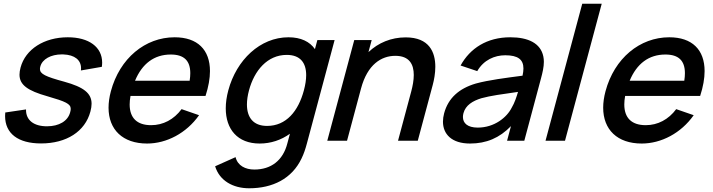

<svg xmlns="http://www.w3.org/2000/svg" viewBox="-20 -755 3826 1030"><path d="M200.2 14.5C336.7 14.5 436.4 -49.5 465 -156.5C469.1 -171.9 471.3 -185.8 471.3 -198.5C471.3 -255 428.7 -287.9 325.4 -316.5C223.7 -344.1 194.3 -358.3 194.3 -384.8C194.3 -389 195 -393.5 196.4 -398.5C206.9 -437.7 253 -463.2 311.9 -463.2C314.6 -463.2 317.4 -463.1 320.1 -463C380.4 -460.7 414.8 -433.3 414.8 -388.6C414.8 -384.8 414.6 -381 414.1 -377L526.3 -396.5C527.4 -404.3 528 -411.9 528 -419.2C528 -502.2 457.7 -555 343.8 -555C216.8 -555 116.7 -491 90.4 -393C86.6 -378.9 84.6 -366.2 84.6 -354.5C84.6 -300 127.7 -268.5 234.5 -238.5C332.5 -210.2 359.4 -197.9 359.4 -171C359.4 -165.5 358.3 -159.4 356.4 -152.5C343.9 -105.5 296.9 -77.5 231.9 -77.5C161.2 -77.5 119.6 -110.2 119.6 -164.8C119.6 -165.9 119.6 -166.9 119.6 -168L8.2 -151.5C7.6 -145 7.3 -138.7 7.3 -132.6C7.3 -38.8 76.8 14.5 200.2 14.5Z M680.1 -240.5H1082.6C1098.6 -289.8 1106.4 -334.5 1106.4 -373.6C1106.4 -487.8 1039.8 -555 916.9 -555C758.9 -555 622.2 -442.5 574.8 -265.5C566.4 -234 562.3 -204.5 562.3 -177.2C562.3 -59.7 638.1 15 769.1 15C873.6 15 980 -40.5 1047.9 -137L954.1 -169.5C912.7 -114 855.5 -83.5 790.5 -83.5C714.5 -83.5 675.6 -122.9 675.6 -194.5C675.6 -208.6 677.1 -224 680.1 -240.5ZM896.1 -462.5C966.4 -462.5 1000.8 -430.2 1000.8 -362.3C1000.8 -350 999.7 -336.6 997.4 -322H704.4C742.5 -413.5 807.1 -462.5 896.1 -462.5Z M1682.5 -540 1669.5 -491.5C1641.7 -531.5 1594.5 -555 1527.5 -555C1375.5 -555 1248.5 -433.5 1204.8 -270.5C1195.6 -236.3 1191.1 -203.8 1191.1 -173.8C1191.1 -61.8 1254.1 15 1372.8 15C1433.8 15 1488.4 -4 1535.4 -37.5L1521.7 13.5C1498.3 106.5 1433.4 154.5 1344.4 154.5C1296.4 154.5 1254.9 134 1243.7 88L1134.1 137C1157.5 214 1229.5 255 1316.5 255C1442.5 255 1546.1 204 1598 94.5C1610.3 69 1618.7 43.5 1626.4 14.5L1775 -540ZM1412.6 -79.5C1337.6 -79.5 1304.7 -126.2 1304.7 -194.4C1304.7 -217.6 1308.5 -243.3 1315.8 -270.5C1344.2 -376.5 1414.2 -460.5 1518.2 -460.5C1590.5 -460.5 1622.5 -418.5 1622.5 -351.8C1622.5 -327.6 1618.3 -300.3 1610.3 -270.5C1580.3 -158.5 1515.6 -79.5 1412.6 -79.5Z M2156.3 -554.5C2078.3 -554.5 2009.5 -525.5 1956.6 -475.5L1973.9 -540H1880.4L1735.7 0H1841.7L1917 -281C1951.3 -409 2025.8 -455.5 2100.8 -455.5C2177.1 -455.5 2199.7 -408.8 2199.7 -352.8C2199.7 -324.5 2193.9 -293.7 2186.4 -265.5L2115.2 0H2221.2L2301.6 -300C2308.6 -326.3 2315.3 -361.2 2315.3 -396.7C2315.3 -474.2 2283.8 -554.5 2156.3 -554.5Z M2894.8 -452C2880.3 -523 2813.9 -555 2717.4 -555C2592.4 -555 2501.6 -496 2450.8 -403.5L2540.2 -373.5C2574.8 -433.5 2633.5 -458.5 2690.5 -458.5C2758.8 -458.5 2788 -435.6 2788 -387.6C2788 -376.1 2786.3 -363.3 2783.2 -349C2692.5 -337 2600.4 -325.5 2532.9 -307C2442.3 -280.5 2384.4 -228.5 2362.5 -147C2358.4 -131.6 2356.3 -116.7 2356.3 -102.5C2356.3 -35.4 2403 15 2501.6 15C2589.1 15 2659.7 -15 2721.2 -78.5L2700.2 0H2792.7L2881.7 -332.5C2890.7 -365.7 2897.6 -395.7 2897.6 -423.4C2897.6 -433.2 2896.7 -442.7 2894.8 -452ZM2543 -70.5C2487.3 -70.5 2463.4 -95 2463.4 -127.5C2463.4 -134 2464.4 -140.9 2466.3 -148C2477.7 -190.5 2515.4 -213.5 2562.2 -228C2611.4 -241.5 2674.1 -250 2758.9 -262C2751.7 -237 2740.4 -202.5 2725.2 -177.5C2699.1 -125 2632 -70.5 2543 -70.5Z M2906.5 0H3011L3208 -735H3103.5Z M3333.6 -240.5H3736.1C3752.1 -289.8 3759.9 -334.5 3759.9 -373.6C3759.9 -487.8 3693.3 -555 3570.4 -555C3412.4 -555 3275.7 -442.5 3228.3 -265.5C3219.9 -234 3215.8 -204.5 3215.8 -177.2C3215.8 -59.7 3291.6 15 3422.6 15C3527.1 15 3633.5 -40.5 3701.4 -137L3607.6 -169.5C3566.2 -114 3509 -83.5 3444 -83.5C3368 -83.5 3329.1 -122.9 3329.1 -194.5C3329.1 -208.6 3330.6 -224 3333.6 -240.5ZM3549.6 -462.5C3619.9 -462.5 3654.3 -430.2 3654.3 -362.3C3654.3 -350 3653.2 -336.6 3650.9 -322H3357.9C3396 -413.5 3460.6 -462.5 3549.6 -462.5Z"/></svg>

Font: Manrope
Style: SemiBoldItalic
Weight: 600
Italic angle: -15°
Designer: Mikhail Sharanda
Foundry: Mikhail Sharanda
Version: Version 4.502;hotconv 1.0.109;makeotfexe 2.5.65596